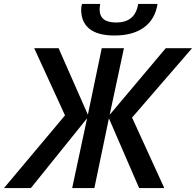

<svg xmlns="http://www.w3.org/2000/svg" viewBox="-73 -960 1000 980"><path d="M258.8 -371.1 101.6 -713.9H226.1L375.5 -374.5L446.3 -713.9H559.6L486.8 -374L772.9 -713.9H907.2L601.1 -359.9L765.6 0H637.2L482.9 -356L408.7 0H295.4L371.6 -356.4L84.5 0H-52.7ZM341.3 -911.1Q341.3 -925.3 345.7 -939.9H438.5Q435.5 -922.4 435.5 -912.1Q435.5 -878.4 456.3 -861.8Q477.1 -845.2 519.5 -845.2Q568.8 -845.2 596.7 -868.7Q624.5 -892.1 632.3 -939.9H731Q718.8 -861.3 662.1 -820.1Q605.5 -778.8 511.2 -778.8Q426.3 -778.8 383.8 -812.7Q341.3 -846.7 341.3 -911.1Z"/></svg>

Font: Viking Open Sans Light
Style: Bold Italic
Weight: 600
Italic angle: -12°
Foundry: Ascender Corporation
Version: Version 2.000